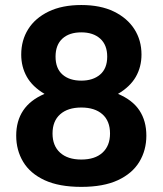

<svg xmlns="http://www.w3.org/2000/svg" viewBox="-20 -718 636 750"><path d="M297.6 12Q210.9 12 154.4 -14.1Q97.9 -40.3 70.6 -85.7Q43.3 -131 43.3 -188.2Q43.3 -245.5 70.6 -286.4Q97.9 -327.3 153.9 -351.3Q106.3 -379.6 84.6 -418.4Q62.9 -457.1 62.9 -504.8Q62.9 -560.7 90.2 -604.1Q117.4 -647.5 170.1 -673Q222.8 -698.4 297.6 -698.4Q372.3 -698.4 424.7 -673Q477.1 -647.5 504.9 -604.1Q532.7 -560.7 532.7 -504.8Q532.7 -456.7 510.5 -417.9Q488.3 -379.2 440.9 -351.3Q497.9 -327.3 524.8 -286.4Q551.7 -245.5 551.7 -188.2Q551.7 -131 524.2 -85.7Q496.7 -40.3 440.4 -14.1Q384.2 12 297.6 12ZM297.6 -94.8Q351.1 -94.8 380.4 -121.7Q409.8 -148.6 409.8 -196.4Q409.8 -245.2 380.1 -271.6Q350.4 -298 297.6 -298Q244.9 -298 215.1 -271.6Q185.2 -245.2 185.2 -196.4Q185.2 -148.6 214.7 -121.7Q244.3 -94.8 297.6 -94.8ZM297.6 -403Q343.4 -403 371.1 -426.8Q398.8 -450.6 398.8 -496.8Q398.8 -542.5 371.4 -567.1Q344 -591.6 297.6 -591.6Q250.5 -591.6 223.7 -567.1Q197 -542.5 197 -496.8Q197 -450.6 224.1 -426.8Q251.2 -403 297.6 -403Z"/></svg>

Font: Archivo SemiBold
Style: Regular
Weight: 600
Designer: Hector Gatti
Foundry: Omnibus-Type
Version: Version 2.001